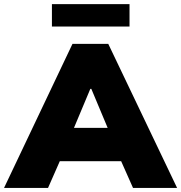

<svg xmlns="http://www.w3.org/2000/svg" viewBox="-54 -920 887 940"><path d="M200.2 -790V-899.9H580.1V-790ZM-34.2 0 300.8 -705.1H476.1L813 0H597.2L539.1 -130.9H238.8L181.2 0ZM388.2 -484.9 308.1 -293.9H473.1L393.1 -484.9Z"/></svg>

Font: Mulish ExtraBlack
Style: Regular
Weight: 1000
Designer: Vernon Adams
Foundry: Vernon Adams
Version: Version 3.603; ttfautohint (v1.8.3)